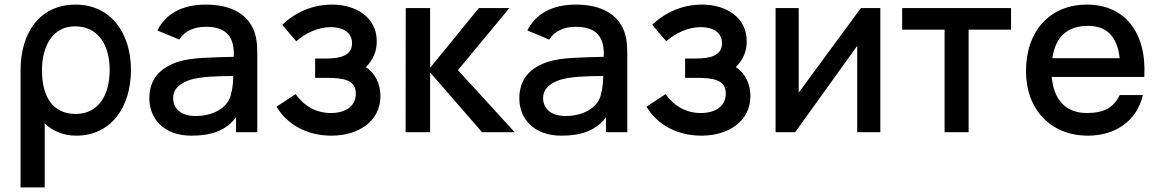

<svg xmlns="http://www.w3.org/2000/svg" viewBox="-20 -575 5038 835"><path d="M312 15C462.5 15 549.5 -108.5 549.5 -270.5C549.5 -433.5 460 -555 308.5 -555C152.5 -555 69.5 -431.5 69.5 -270.5V240H174.5V-38.5C209 -5 255.5 15 312 15ZM162.5 -270.5C162.5 -376.5 211 -460.5 305.5 -460.5C409.5 -460.5 457 -376.5 457 -270.5C457 -163.5 409.5 -79.5 309 -79.5C206 -79.5 162.5 -158.5 162.5 -270.5Z M664.5 -442.5 759.5 -403C784 -442 827.5 -458.5 874 -458.5C962.5 -458.5 1001 -417 996.5 -328C895.5 -325 815.5 -325 757 -307C673.5 -280.5 629.5 -228.5 629.5 -147C629.5 -59 692.5 15 812 15C898 15 962 -6 1006.5 -65V0H1099V-332.5C1099 -378 1097 -416.5 1080 -452C1046.5 -523 971.5 -555 875 -555C768.5 -555 699 -512 664.5 -442.5ZM733 -148C733 -190.5 764.5 -213.5 807.5 -228C853 -241.5 913 -244 994.5 -244.5C994 -219.5 991.5 -189.5 985.5 -169.5C978 -117 919.5 -70.5 830.5 -70.5C763.5 -70.5 733 -106 733 -148Z M1421.5 15C1538.5 15 1634.5 -47.5 1634.5 -156.5C1634.5 -208.5 1613 -256.5 1571 -283C1603 -315 1618.5 -352 1618.5 -395.5C1618.5 -499.5 1528.5 -555 1424.5 -555C1339.5 -555 1264.5 -522 1207.5 -467L1268.5 -395.5C1307.5 -430.5 1363 -457 1419 -457C1468.5 -457 1511 -436 1511 -386.5C1511 -335 1463.5 -320.5 1398.5 -320.5H1350.5V-236.5H1398.5C1472.5 -236.5 1527.5 -228.5 1527.5 -167.5C1527.5 -115.5 1485.5 -83.5 1419 -83.5C1355 -83.5 1304 -113 1265.5 -165.5L1182.5 -111C1230 -32 1316.5 15 1421.5 15Z M1744 0H1850.5V-260L2076.5 0H2218.5L1971.5 -270L2195.5 -540H2062.5L1850.5 -280V-540H1744.5Z M2273.5 -442.5 2368.5 -403C2393 -442 2436.5 -458.5 2483 -458.5C2571.5 -458.5 2610 -417 2605.5 -328C2504.5 -325 2424.5 -325 2366 -307C2282.5 -280.5 2238.5 -228.5 2238.5 -147C2238.5 -59 2301.5 15 2421 15C2507 15 2571 -6 2615.5 -65V0H2708V-332.5C2708 -378 2706 -416.5 2689 -452C2655.5 -523 2580.5 -555 2484 -555C2377.5 -555 2308 -512 2273.5 -442.5ZM2342 -148C2342 -190.5 2373.5 -213.5 2416.5 -228C2462 -241.5 2522 -244 2603.5 -244.5C2603 -219.5 2600.5 -189.5 2594.5 -169.5C2587 -117 2528.5 -70.5 2439.5 -70.5C2372.5 -70.5 2342 -106 2342 -148Z M3030.5 15C3147.5 15 3243.5 -47.5 3243.5 -156.5C3243.5 -208.5 3222 -256.5 3180 -283C3212 -315 3227.5 -352 3227.5 -395.5C3227.5 -499.5 3137.5 -555 3033.5 -555C2948.5 -555 2873.5 -522 2816.5 -467L2877.5 -395.5C2916.5 -430.5 2972 -457 3028 -457C3077.5 -457 3120 -436 3120 -386.5C3120 -335 3072.5 -320.5 3007.5 -320.5H2959.5V-236.5H3007.5C3081.5 -236.5 3136.5 -228.5 3136.5 -167.5C3136.5 -115.5 3094.5 -83.5 3028 -83.5C2964 -83.5 2913 -113 2874.5 -165.5L2791.5 -111C2839 -32 2925.5 15 3030.5 15Z M3808.5 -540H3724L3453.5 -172V-540H3353V0H3438L3708 -375.5V0H3808.5Z M4088 0H4192.5V-446H4377V-540H3903.5V-446H4088Z M4711.5 15C4827.5 15 4923 -46 4950.5 -161.5H4849.5C4820 -100 4771.5 -83.5 4706.5 -83.5C4615.5 -83.5 4562.5 -140.5 4554 -240.5H4956.5C4967.5 -434 4871.5 -555 4706.5 -555C4548.5 -555 4442 -442.5 4442 -265.5C4442 -98.5 4550 15 4711.5 15ZM4556.5 -322C4570 -413.5 4621 -462.5 4710.5 -462.5C4793.5 -462.5 4838.5 -417 4849.5 -322Z"/></svg>

Font: Eudonet SemiBold
Style: Regular
Weight: 600
Designer: Mikhail Sharanda
Foundry: Mikhail Sharanda
Version: Version 4.503;Glyphs 3.1.2 (3151)